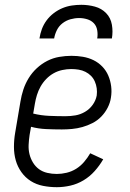

<svg xmlns="http://www.w3.org/2000/svg" viewBox="-20 -770 540 798"><path d="M216 8Q187 8 159 2.5Q131 -3 108 -17.5Q85 -32 69 -54.5Q53 -77 45.5 -103.5Q38 -130 38 -159.5Q38 -189 43 -218L65 -348Q69 -373 77 -397.5Q85 -422 99 -445Q113 -468 133 -486.5Q153 -505 176.5 -517Q200 -529 226 -533.5Q252 -538 277 -538Q301 -538 324.5 -534Q348 -530 368.5 -520Q389 -510 405 -493.5Q421 -477 430 -456Q439 -435 442 -411.5Q445 -388 441 -364Q438 -343 427.5 -322.5Q417 -302 401 -285.5Q385 -269 364.5 -258.5Q344 -248 322.5 -242Q301 -236 279.5 -234Q258 -232 237 -232Q204 -232 171.5 -233.5Q139 -235 109 -243L103 -209Q100 -189 99 -168.5Q98 -148 102.5 -129.5Q107 -111 117 -94.5Q127 -78 142 -67Q157 -56 176.5 -51.5Q196 -47 216 -47Q236 -47 257 -52Q278 -57 296.5 -68.5Q315 -80 329.5 -97Q344 -114 355 -133L409 -108Q394 -82 373.5 -59Q353 -36 327 -20.5Q301 -5 272.5 1.5Q244 8 216 8ZM252 -287Q273 -287 293.5 -290.5Q314 -294 333 -305Q352 -316 365 -334Q378 -352 382 -373Q384 -388 382 -403Q380 -418 374 -431.5Q368 -445 358 -455Q348 -465 335 -471.5Q322 -478 307 -480.5Q292 -483 276 -483Q258 -483 239 -479Q220 -475 203 -465.5Q186 -456 172 -441.5Q158 -427 148.5 -410Q139 -393 133.5 -375Q128 -357 125 -339L118 -298Q150 -290 184 -288.5Q218 -287 252 -287ZM144 -610Q147 -630 154 -649Q161 -668 173.5 -685Q186 -702 203 -715Q220 -728 239 -736Q258 -744 278 -747Q298 -750 318 -750Q347 -750 374.5 -742.5Q402 -735 421 -715.5Q440 -696 445 -667.5Q450 -639 445 -610H384Q387 -627 384 -644.5Q381 -662 370 -673.5Q359 -685 342.5 -690Q326 -695 309 -695Q291 -695 273 -690Q255 -685 240 -673.5Q225 -662 216.5 -645Q208 -628 205 -610Z"/></svg>

Font: Iosevka Slab Light
Style: Italic
Weight: 300
Italic angle: -9°
Monospace: yes
Designer: Belleve Invis
Foundry: Belleve Invis
Version: Version 11.1.1; ttfautohint (v1.8.3)